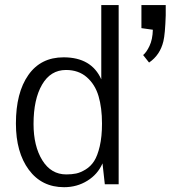

<svg xmlns="http://www.w3.org/2000/svg" viewBox="-20 -740 686 771"><path d="M43.9 0ZM43.9 -244.1Q43.9 -367.7 93.8 -438.7Q143.6 -509.8 235.4 -509.8Q347.2 -509.8 386.7 -421.4V-719.7H456.5V0H400.9L391.6 -84Q372.6 -40 330.8 -14.2Q289.1 11.7 237.3 11.7Q147.5 11.7 95.7 -58.3Q43.9 -128.4 43.9 -244.1ZM246.1 -39.6Q268.1 -39.6 285.6 -43.2Q303.2 -46.9 323.7 -59.3Q344.2 -71.8 357.9 -93Q371.6 -114.3 380.6 -152.8Q389.6 -191.4 389.6 -243.7Q389.6 -307.1 375.7 -354Q361.8 -400.9 328.6 -429.9Q295.4 -459 245.1 -459Q183.1 -459 148.9 -400.1Q114.7 -341.3 114.7 -242.2Q114.7 -153.3 149.9 -96.4Q185.1 -39.6 246.1 -39.6ZM547.9 -719.7H645.5V-678.2Q643.1 -603.5 636.2 -574.7Q623 -519 578.6 -488.8L554.7 -519Q567.9 -529.3 580.3 -555.4Q592.8 -581.5 593.8 -620.6L547.9 -627Z"/></svg>

Font: Pontano Sans
Style: Regular
Weight: 400
Foundry: vernon adams
Version: 1.0